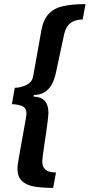

<svg xmlns="http://www.w3.org/2000/svg" viewBox="-20 -756 437 936"><path d="M239 160Q184 160 145 153Q106 146 85.5 125Q65 104 65 64Q65 55 69.5 27Q74 -1 80.5 -36.5Q87 -72 93.5 -108Q100 -144 104.5 -169.5Q109 -195 109 -201Q109 -231 86.5 -239.5Q64 -248 38 -248L52 -328Q79 -328 108 -341.5Q137 -355 142 -386L182 -610Q192 -662 218.5 -689.5Q245 -717 290 -726.5Q335 -736 397 -736L383 -661Q364 -661 345.5 -655Q327 -649 313.5 -634Q300 -619 293 -590L252 -399Q245 -366 231 -342Q217 -318 195.5 -305.5Q174 -293 145 -293L144 -285Q181 -284 198.5 -264Q216 -244 216 -208Q216 -196 213 -170Q210 -144 205.5 -113Q201 -82 196.5 -52Q192 -22 189 0.5Q186 23 186 30Q186 51 195 63.5Q204 76 219.5 80.5Q235 85 253 85Z"/></svg>

Font: Archivo ExtraCondensed
Style: Bold Italic
Weight: 700
Width: 2
Italic angle: -10°
Designer: Hector Gatti
Foundry: Omnibus-Type
Version: Version 2.001